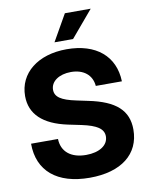

<svg xmlns="http://www.w3.org/2000/svg" viewBox="-101 -1018 863 1104"><g transform="rotate(-10 330.5 -466.5)"><path d="M333 11.7C517.1 11.7 627.4 -74.7 627.4 -218.3C627.4 -329.6 558.1 -393.1 399.9 -425.3L333 -439.5C247.1 -457.5 211.9 -481 211.9 -522.9C211.9 -571.8 261.2 -606 330.6 -606C404.3 -606 452.6 -566.9 458 -502.4H610.4C606 -650.4 500.5 -739.3 329.1 -739.3C160.6 -739.3 47.4 -648.9 47.4 -515.1C47.4 -410.2 118.7 -341.3 262.2 -311L337.4 -295.4C427.2 -276.4 464.8 -250.5 464.8 -207C464.8 -155.3 413.1 -121.1 335 -121.1C246.6 -121.1 192.9 -165 190.9 -239.7H33.7C33.7 -80.1 143.1 11.7 333 11.7ZM267.6 -790.5H376L506.3 -944.8H355.5Z"/></g></svg>

Font: Raveo Display
Style: Bold
Weight: 700
Designer: Jakub Foglar, Rasmus Andersson (Inter)
Foundry: Jakubfoglar.com
Version: Version 1.100;Glyphs 3.2.3 (3260)